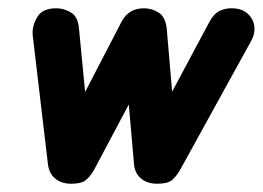

<svg xmlns="http://www.w3.org/2000/svg" viewBox="-20 -444 635 464"><path d="M152 0Q129 0 114 -12Q99 -24 96 -46L59 -359Q57 -380 69.5 -402Q82 -424 116 -424Q135 -424 152 -413.5Q169 -403 171 -374L198 -94L121 -97L274 -392Q291 -424 328 -424Q347 -424 363.5 -413.5Q380 -403 383 -374L407 -94L329 -97L486 -391Q496 -410 509.5 -417Q523 -424 539 -424Q564 -424 578 -411.5Q592 -399 594.5 -381.5Q597 -364 588 -347L415 -33Q405 -16 394.5 -8Q384 0 360 0Q336 0 321 -12.5Q306 -25 304 -46L276 -365L367 -334L207 -33Q197 -16 186.5 -8Q176 0 152 0Z"/></svg>

Font: Edu TAS Beginner
Style: Bold
Weight: 700
Version: Version 1.003